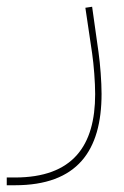

<svg xmlns="http://www.w3.org/2000/svg" viewBox="-90 -309 366 569"><path d="M-70 240H-46C139 240 211 138 211 -31C211 -66 207 -119 202 -154L183 -289L163 -286L183 -151C188 -117 192 -65 192 -30C192 123 126 217 -46 217H-70Z"/></svg>

Font: IBM Plex Arabic Thin
Style: Regular
Weight: 100
Designer: Mike Abbink, Paul van der Laan, Pieter van Rosmalen, Wael Morcos, Khajak Apelian
Foundry: Bold Monday
Version: Version 1.0